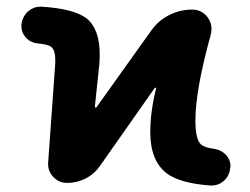

<svg xmlns="http://www.w3.org/2000/svg" viewBox="-20 -575 759 582"><path d="M438.5 -482.4Q460 -512.7 492.7 -529.3Q525.4 -545.9 562.5 -545.9Q591.8 -545.9 609.4 -522.5Q621.1 -506.8 621.1 -488.3Q621.1 -479.5 619.1 -470.7Q572.3 -301.8 572.3 -210Q572.3 -151.4 589.8 -136.7Q599.6 -127.9 627.9 -124Q650.4 -121.1 666 -104.5Q678.7 -89.8 678.7 -71.3Q678.7 -68.4 677.7 -66.4Q675.8 -42 658.2 -26.4Q642.6 -12.7 622.1 -12.7Q620.1 -12.7 617.2 -12.7Q526.4 -19.5 486.3 -48.8Q435.5 -86.9 435.5 -174.8Q435.5 -235.4 453.1 -306.6Q453.1 -308.6 451.7 -309.1Q450.2 -309.6 449.2 -308.6L283.2 -72.3Q266.6 -47.9 240.2 -34.2Q213.9 -20.5 183.6 -20.5Q158.2 -20.5 141.1 -39.1Q124 -57.6 126 -83L147.5 -382.8Q147.5 -388.7 147.5 -393.6Q147.5 -425.8 132.8 -434.6Q123 -440.4 94.7 -443.4Q72.3 -445.3 57.6 -461.9Q44.9 -476.6 44.9 -495.1Q44.9 -498 44.9 -501Q47.9 -524.4 65.4 -541Q82 -554.7 102.5 -554.7Q104.5 -554.7 106.4 -554.7Q203.1 -548.8 242.2 -519.5Q282.2 -487.3 282.2 -410.2Q282.2 -396.5 281.2 -380.9L267.6 -252Q267.6 -250 269.5 -249Q271.5 -248 272.5 -250Z"/></svg>

Font: Gen Jyuu GothicX Bold
Style: Bold
Weight: 700
Designer: Ryoko NISHIZUKA (kana &amp; ideographs); Paul D. Hunt (Latin, Greek &amp; Cyrillic); Wenlong ZHANG (bopomofo); Sandoll C
Version: Version 1.058.20140828